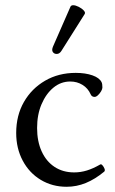

<svg xmlns="http://www.w3.org/2000/svg" viewBox="-20 -704 439 735"><path d="M235 11Q180 11 136 -15.5Q92 -42 67 -89Q42 -136 42 -195Q42 -262 71.5 -313.5Q101 -365 152.5 -395Q204 -425 270 -425Q307 -425 334 -415.5Q361 -406 369 -389Q372 -383 372 -369Q372 -363 367 -354.5Q362 -346 355 -339.5Q348 -333 342 -333Q337 -333 333 -335.5Q329 -338 327 -343Q317 -366 296 -379Q275 -392 249 -392Q213 -392 184.5 -368.5Q156 -345 139 -305Q122 -265 122 -214Q122 -163 139.5 -124.5Q157 -86 189 -65Q221 -44 264 -44Q289 -44 313 -51.5Q337 -59 363 -74Q367 -77 372 -71.5Q377 -66 380 -58.5Q383 -51 379 -47Q344 -18 308.5 -3.5Q273 11 235 11ZM215 -509Q208 -498 198 -497.5Q188 -497 182.5 -504.5Q177 -512 183 -526L250 -679Q253 -684 260 -684Q269 -684 281 -678Q293 -672 300.5 -664Q308 -656 304 -650Z"/></svg>

Font: Junicode VF
Style: Regular
Weight: 400
Designer: Peter S. Baker
Version: Version 2.213